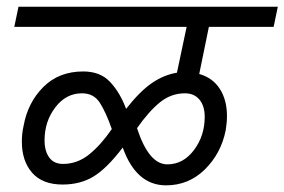

<svg xmlns="http://www.w3.org/2000/svg" viewBox="-20 -590 846 571"><path d="M655 -245Q655 -225 651.2 -202.5Q637.5 -133.8 589.4 -86.2Q541.2 -38.8 473.8 -38.8Q385 -38.8 345 -151.2Q297.5 -88.8 258.1 -65Q218.8 -41.2 166.2 -41.2Q106.2 -41.2 75.6 -76.2Q45 -111.2 45 -168.8Q45 -193.8 50 -215Q62.5 -285 108.8 -331.2Q155 -377.5 227.5 -377.5Q278.8 -377.5 308.1 -345.6Q337.5 -313.8 355 -266.2Q396.2 -318.8 431.9 -343.1Q467.5 -367.5 506.2 -373.8L535 -510H22.5L35 -570H806.2L793.8 -510H601.2L572.5 -370Q612.5 -358.8 633.8 -325.6Q655 -292.5 655 -245ZM312.5 -206.2Q295 -256.2 276.9 -284.4Q258.8 -312.5 223.8 -312.5Q176.2 -312.5 144.4 -270.6Q112.5 -228.8 112.5 -172.5Q112.5 -141.2 126.2 -121.9Q140 -102.5 167.5 -102.5Q210 -102.5 245 -130.6Q280 -158.8 312.5 -206.2ZM530 -312.5Q488.8 -312.5 455.6 -285.6Q422.5 -258.8 387.5 -208.8Q422.5 -101.2 477.5 -101.2Q525 -101.2 556.9 -143.8Q588.8 -186.2 588.8 -242.5Q588.8 -275 573.1 -293.8Q557.5 -312.5 530 -312.5Z"/></svg>

Font: Cambay
Style: Italic
Weight: 400
Italic angle: -11°
Designer: Pooja Saxena
Foundry: Pooja Saxena
Version: Version 1.019;PS 001.019;hotconv 1.0.70;makeotf.lib2.5.58329